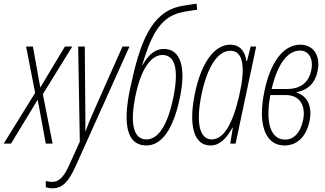

<svg xmlns="http://www.w3.org/2000/svg" viewBox="-64 -781 1766 1044"><path d="M-44 0H-4L141 -239L185 0H222L169 -269L329 -528H289L155 -305L115 -528H78L127 -276Z M220 243C278 243 310 205 348 121L640 -528H602L439 -161C428 -137 414 -101 402 -69H400C401 -100 400 -135 400 -161L397 -528H361L370 -11L315 111C284 181 258 208 219 208C207 208 195 206 185 203V237C195 240 208 243 220 243Z M732 10C815 10 877 -78 912 -240C950 -410 920 -515 827 -515C782 -515 745 -487 711 -427H709C750 -558 793 -687 923 -714C949 -720 975 -723 1008 -728L1005 -761C974 -756 945 -753 921 -748C756 -715 697 -550 644 -302C600 -96 630 10 732 10ZM732 -23C661 -23 640 -110 675 -271C704 -405 757 -482 819 -482C892 -482 909 -396 877 -244C846 -98 796 -23 732 -23Z M1081 10C1130 10 1167 -27 1200 -87H1202L1188 0H1217L1329 -528H1299L1279 -449H1276C1269 -500 1242 -538 1188 -538C1099 -538 1030 -435 997 -278C960 -104 987 10 1081 10ZM1087 -23C1021 -23 999 -114 1033 -273C1064 -416 1119 -505 1189 -505C1260 -505 1272 -413 1236 -258C1199 -100 1150 -23 1087 -23Z M1483 10C1551 10 1600 -37 1618 -118C1636 -198 1611 -257 1550 -277V-280C1612 -292 1651 -332 1663 -395C1680 -478 1641 -538 1569 -538C1475 -538 1406 -440 1374 -286C1338 -116 1372 10 1483 10ZM1567 -506C1616 -506 1642 -460 1628 -397C1614 -331 1569 -297 1495 -297H1413C1445 -435 1501 -506 1567 -506ZM1486 -22C1407 -22 1378 -116 1406 -264H1492C1565 -264 1602 -207 1583 -123C1568 -58 1533 -22 1486 -22Z"/></svg>

Font: Noto Sans ExtraCondensed ExtraLight
Style: Italic
Weight: 200
Width: 2
Italic angle: -12°
Designer: Monotype Design Team
Foundry: Monotype Imaging Inc.
Version: Version 2.013